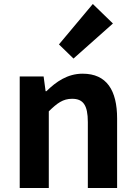

<svg xmlns="http://www.w3.org/2000/svg" viewBox="-20 -944 681 964"><path d="M79 0H225V-385C267 -426 296 -448 342 -448C397 -448 421 -417 421 -331V0H568V-349C568 -490 516 -574 395 -574C319 -574 262 -534 213 -486H209L199 -560H79ZM349 -650 547 -826 446 -924 276 -721Z"/></svg>

Font: Noto Sans T Chinese Bold
Style: Bold
Weight: 700
Designer: Ryoko NISHIZUKA (kana & ideographs); Paul D. Hunt (Latin, Greek & Cyrillic); Wenlong ZHANG (bopomofo); Sandoll Communica
Foundry: Adobe Systems Incorporated
Version: Version 1.000;PS 1;hotconv 1.0.78;makeotf.lib2.5.61930